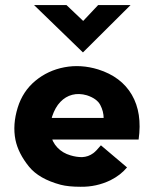

<svg xmlns="http://www.w3.org/2000/svg" viewBox="-20 -714 593 746"><path d="M215.8 3.9Q131.8 -18.6 92.8 -66.4Q50.8 -118.2 40 -170.9Q28.3 -229.5 48.8 -295.9Q68.4 -359.4 117.2 -399.9Q166 -440.4 230 -452.6Q293.9 -464.8 361.3 -444.3Q451.2 -416 492.2 -345.7Q533.2 -275.4 518.6 -171.9H162.1L155.3 -255.9H415L382.8 -253.9Q382.8 -281.2 369.6 -306.2Q356.4 -331.1 317.4 -343.8Q287.1 -352.5 260.7 -345.7Q234.4 -338.9 214.4 -317.9Q194.3 -296.9 182.6 -261.7Q170.9 -222.7 176.8 -192.4Q182.6 -162.1 203.1 -140.6Q223.6 -119.1 253.9 -110.4Q276.4 -103.5 298.8 -103.5Q323.2 -104.5 342.8 -119.1Q353.5 -127 372.1 -149.4L473.6 -63.5Q448.2 -33.2 409.2 -13.7Q354.5 12.7 293 11.7Q246.1 11.7 215.8 3.9ZM238.3 -694.3 316.4 -620.1 282.2 -610.4 361.3 -694.3H487.3L302.7 -510.7H301.8L112.3 -694.3Z"/></svg>

Font: Josefin Sans CFJ
Style: Bold
Weight: 700
Designer: Santiago Orozco
Foundry: Typemade
Version: Version 2.001